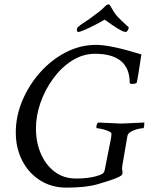

<svg xmlns="http://www.w3.org/2000/svg" viewBox="-20 -858 685 884"><path d="M286.1 5.9Q217.8 5.9 165 -27.3Q112.3 -60.5 82.5 -118.2Q52.7 -175.8 52.7 -248Q52.7 -323.2 83 -395Q113.3 -466.8 165 -524.9Q216.8 -583 283.2 -617.2Q349.6 -651.4 422.9 -651.4Q489.3 -651.4 630.9 -607.4Q624 -559.6 618.7 -527.8Q613.3 -496.1 610.4 -480.5Q609.4 -471.7 587.9 -471.7Q579.1 -471.7 577.1 -476.6Q577.1 -543.9 536.6 -577.1Q496.1 -610.4 418 -610.4Q361.3 -610.4 312 -579.1Q262.7 -547.9 225.1 -496.6Q187.5 -445.3 166.5 -385.3Q145.5 -325.2 145.5 -266.6Q145.5 -204.1 167.5 -151.9Q189.5 -99.6 231 -67.9Q272.5 -36.1 329.1 -36.1Q409.2 -36.1 451.2 -57.6Q459 -62.5 461.9 -74.2L490.2 -216.8Q491.2 -221.7 492.2 -229Q493.2 -236.3 493.2 -242.2Q493.2 -248 480 -253.9Q466.8 -259.8 450.7 -263.7Q434.6 -267.6 425.8 -267.6Q423.8 -267.6 423.8 -272.5Q423.8 -286.1 431.6 -293.9Q484.4 -292 505.9 -290.5Q527.3 -289.1 538.1 -289.1Q544.9 -289.1 571.8 -290.5Q598.6 -292 644.5 -293.9Q644.5 -267.6 638.7 -267.6Q627.9 -267.6 611.3 -263.2Q594.7 -258.8 581.5 -251Q568.4 -243.2 566.4 -230.5L543 -94.7Q541 -80.1 542.5 -76.7Q543.9 -73.2 543.9 -61.5Q543.9 -54.7 538.1 -49.8Q532.2 -44.9 510.7 -36.1Q483.4 -25.4 429.2 -9.8Q375 5.9 286.1 5.9ZM341.8 -710.9Q330.1 -710.9 335.9 -730.5Q348.6 -743.2 368.7 -755.4Q388.7 -767.6 411.1 -785.2Q427.7 -796.9 441.4 -808.1Q455.1 -819.3 464.8 -830.1Q474.6 -837.9 477.5 -837.9Q485.4 -837.9 488.3 -830.1Q497.1 -814.5 504.9 -802.7Q512.7 -791 519.5 -783.2Q541 -760.7 557.1 -746.6Q573.2 -732.4 573.2 -730.5Q567.4 -710.9 558.6 -710.9Q539.1 -710.9 461.9 -767.6Q442.4 -755.9 416.5 -742.7Q390.6 -729.5 369.1 -720.2Q347.7 -710.9 341.8 -710.9Z"/></svg>

Font: Crimson Text
Style: Italic
Weight: 400
Italic angle: -11°
Designer: Sebastian Kosch
Foundry: Sebastian Kosch
Version: Version 1.100; ttfautohint (v1.8.4)